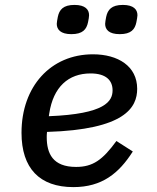

<svg xmlns="http://www.w3.org/2000/svg" viewBox="-20 -749 640 781"><path d="M278.4 12.1C394.9 12.1 463.8 -44 520.2 -132.8L453.5 -175.4C397 -98 357.6 -70 289.4 -70C194.2 -70 170.1 -125 170.1 -191.4C170.1 -194.2 170.1 -203.1 171.2 -212.4C488.6 -221.9 538 -311.8 538 -387.8C538 -479.8 460.2 -528.1 358 -528.1C186.4 -528.1 67.5 -397.4 67.5 -208.8C67.5 -64.3 141 12.1 278.4 12.1ZM178.6 -276.3 180.4 -287.6C196.7 -395.2 258.2 -450.3 348.4 -450.3C413 -450.3 437.9 -420.5 437.9 -381.7C437.9 -337.4 408.4 -285.2 178.6 -276.3ZM210.9 -652C210.9 -628.9 226.6 -610.1 270.2 -610.1C316.4 -610.1 332 -629.3 338.1 -658.7C340.6 -670.8 342.3 -680.4 342.3 -687.1C342.3 -709.9 327.1 -729 283 -729C237.2 -729 221.2 -709.5 215.2 -680.4C213.1 -668.3 210.9 -658.7 210.9 -652ZM407.7 -652C407.7 -628.9 422.9 -610.1 467 -610.1C513.1 -610.1 528.8 -629.3 534.8 -658.7C536.9 -670.8 539.1 -680.4 539.1 -687.1C539.1 -709.9 523.8 -729 479.8 -729C433.9 -729 418 -709.5 411.9 -680.4C409.8 -668.3 407.7 -658.7 407.7 -652Z"/></svg>

Font: Margiela Mono Italic Medium It
Style: Regular
Weight: 500
Designer: Mike Abbink, Paul van der Laan, Pieter van Rosmalen
Foundry: Bold Monday
Version: Version 2.003 2021